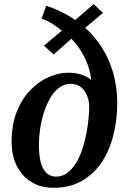

<svg xmlns="http://www.w3.org/2000/svg" viewBox="-20 -886 609 918"><path d="M235 12Q189 12 152 -4.2Q115 -20.5 89 -49.8Q63 -79 49.2 -119Q35.5 -159 35.5 -206Q35.5 -290.5 60.5 -352.8Q85.5 -415 126 -456.2Q166.5 -497.5 214.2 -518Q262 -538.5 307.5 -538.5Q331.5 -538.5 352 -534Q372.5 -529.5 389 -521.5Q405.5 -513.5 416 -503Q412 -542 398 -580Q384 -618 358.8 -655Q333.5 -692 294.5 -727L359 -734L236.5 -625.5L190 -667.5L315.5 -773L307 -711Q279.5 -738 244.2 -763Q209 -788 178.5 -796L200.5 -858Q235 -848.5 281 -825.2Q327 -802 367 -770L311.5 -766L428 -866.5L472 -824.5L349 -720.5L355 -780.5Q419 -730.5 460 -669.5Q501 -608.5 520.8 -538.8Q540.5 -469 540.5 -393.5Q540.5 -312 521.8 -238.5Q503 -165 465.2 -108.8Q427.5 -52.5 370 -20.2Q312.5 12 235 12ZM248.5 -41.5Q275 -41.5 297.2 -56.2Q319.5 -71 337.8 -97.8Q356 -124.5 369.2 -160.5Q382.5 -196.5 391 -239Q396.5 -263.5 400 -290.5Q403.5 -317.5 405.2 -342Q407 -366.5 406.5 -384Q406 -396.5 401.5 -413.8Q397 -431 387 -447.2Q377 -463.5 359.8 -474.2Q342.5 -485 317.5 -485Q286.5 -485 262 -466.2Q237.5 -447.5 219.5 -416.2Q201.5 -385 189.5 -347Q177.5 -309 171.8 -269Q166 -229 166 -194Q166 -143.5 175 -109.5Q184 -75.5 202.5 -58.5Q221 -41.5 248.5 -41.5Z"/></svg>

Font: Merriweather 28pt SemiBold
Style: Italic
Weight: 600
Italic angle: -7.8°
Version: Version 2.101